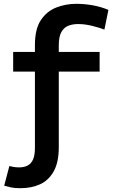

<svg xmlns="http://www.w3.org/2000/svg" viewBox="-20 -796 600 1006"><path d="M88 190Q56 190 38 186Q20 182 2 177L29 74Q38 76 50 78.5Q62 81 81 81Q106 81 124.5 71.5Q143 62 153 40Q163 18 163 -21V-421H49V-524H163V-560Q163 -644 194 -690.5Q225 -737 274.5 -756.5Q324 -776 380 -776Q423 -776 467 -768Q511 -760 548 -744L527 -641Q501 -651 463 -660.5Q425 -670 389 -670Q362 -670 339 -661.5Q316 -653 302 -629Q288 -605 288 -558V-524H502V-421H288V-25Q288 55 261 102.5Q234 150 189 170Q144 190 88 190Z"/></svg>

Font: Ubuntu Sans Mono SemiBold
Style: Regular
Weight: 600
Monospace: yes
Designer: Dalton Maag Ltd
Foundry: Dalton Maag Ltd
Version: Version 1.006